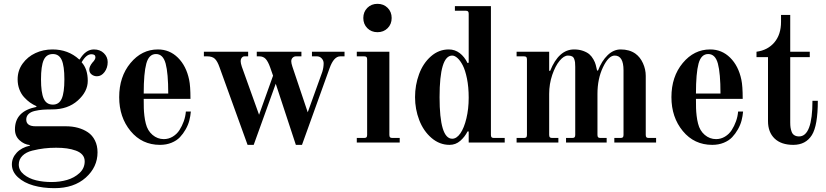

<svg xmlns="http://www.w3.org/2000/svg" viewBox="-20 -744 4312 1002"><path d="M42 114Q42 80 67 53Q92 26 136 16V13Q106 10 82 -12Q58 -34 58 -69Q58 -164 170 -186V-190Q152 -198 136.5 -209Q121 -220 105.5 -237Q90 -254 81 -278Q72 -302 72 -330Q72 -376 98 -412Q124 -448 165 -467Q206 -486 254 -486Q336 -486 393 -434H396Q427 -486 470 -486Q502 -486 522 -466.5Q542 -447 542 -420Q542 -390 525.5 -368Q509 -346 486 -346Q470 -346 458 -355.5Q446 -365 446 -381Q446 -397 462 -417Q478 -433 478 -445Q478 -461 457 -461Q430 -461 406 -419Q438 -384 438 -322Q438 -266 386 -219.5Q334 -173 252 -173Q224 -173 203.5 -171.5Q183 -170 161.5 -165Q140 -160 128.5 -148.5Q117 -137 117 -120Q117 -85 166 -85H324Q358 -85 387 -77Q416 -69 439 -53.5Q462 -38 475.5 -11Q489 16 489 51Q489 128 427.5 183Q366 238 264 238Q204 238 154.5 224Q105 210 73.5 181Q42 152 42 114ZM256 -198Q288 -198 302 -229Q316 -260 316 -330Q316 -400 302 -431Q288 -462 256 -462Q222 -462 208 -430.5Q194 -399 194 -330Q194 -261 208 -229.5Q222 -198 256 -198ZM78 115Q78 145 104.5 166.5Q131 188 168.5 197Q206 206 249 206Q292 206 330 195Q368 184 395 159Q422 134 422 98Q422 78 410 64Q398 50 376 42Q354 34 329 30.5Q304 27 273 27Q240 27 210.5 30.5Q181 34 148.5 42Q116 50 97 69Q78 88 78 115Z M602 -237Q602 -344 661 -415Q720 -486 804 -486Q865 -486 908.5 -443Q952 -400 967 -328Q974 -296 974 -228H730Q730 -196 730.5 -179Q731 -162 733.5 -140Q736 -118 741 -99Q750 -62 776 -40Q802 -18 835 -18Q860 -18 881.5 -31Q903 -44 916.5 -65Q930 -86 939 -111Q948 -136 950 -162H976Q974 -138 968 -115Q962 -92 949 -69Q936 -46 919 -28Q902 -10 875 1Q848 12 815 12Q721 12 661.5 -60Q602 -132 602 -237ZM730 -256H858Q858 -362 844.5 -412Q831 -462 794 -462Q757 -462 743.5 -412Q730 -362 730 -256Z M1044 -450V-474H1275V-450H1256Q1248 -450 1242 -443Q1236 -436 1236 -424Q1236 -414 1242 -396L1332 -145L1405 -349L1390 -392Q1379 -423 1366.5 -436.5Q1354 -450 1333 -450H1320V-474H1553V-450H1524Q1515 -450 1507.5 -443Q1500 -436 1500 -424Q1500 -414 1506 -396L1586 -158L1662 -369Q1669 -392 1669 -414Q1669 -428 1659 -439Q1649 -450 1634 -450H1608V-474H1778V-450H1756Q1722 -450 1700 -388L1556 12H1524L1419 -307L1304 12H1272L1126 -392Q1115 -424 1101.5 -437Q1088 -450 1061 -450Z M1897 -597Q1876 -618 1876 -650Q1876 -682 1897 -703Q1918 -724 1950 -724Q1982 -724 2003 -703Q2024 -682 2024 -650Q2024 -618 2003 -597Q1982 -576 1950 -576Q1918 -576 1897 -597ZM1842 0V-24H1880Q1889 -24 1892.5 -27.5Q1896 -31 1896 -40V-434Q1896 -443 1892.5 -446.5Q1889 -450 1880 -450H1842V-474H2012V-40Q2012 -31 2015.5 -27.5Q2019 -24 2028 -24H2066V0Z M2340 -20Q2363 -20 2382.5 -48Q2402 -76 2414 -126Q2426 -176 2426 -234Q2426 -290 2417 -334Q2408 -378 2395 -403Q2382 -428 2367.5 -441Q2353 -454 2340 -454Q2274 -454 2274 -237Q2274 -20 2340 -20ZM2322 -486Q2354 -486 2379 -467Q2404 -448 2420 -415L2426 -417V-672Q2426 -681 2422.5 -684.5Q2419 -688 2410 -688H2354V-712H2542V-40Q2542 -31 2545.5 -27.5Q2549 -24 2558 -24H2614V0H2426V-58H2420Q2406 -30 2382 -9Q2358 12 2326 12Q2274 12 2232 -24Q2190 -60 2168 -117Q2146 -174 2146 -237Q2146 -300 2167 -357Q2188 -414 2229 -450Q2270 -486 2322 -486Z M2676 0V-24H2714Q2723 -24 2726.5 -27.5Q2730 -31 2730 -40V-434Q2730 -443 2726.5 -446.5Q2723 -450 2714 -450H2676V-474H2846V-375L2851 -374Q2896 -486 2976 -486Q3002 -486 3023 -478.5Q3044 -471 3056 -460.5Q3068 -450 3077 -434Q3086 -418 3089 -405.5Q3092 -393 3096 -376H3101Q3120 -426 3151 -456Q3182 -486 3219 -486Q3265 -486 3296 -464Q3321 -446 3335.5 -414Q3350 -382 3350 -348V-40Q3350 -31 3353.5 -27.5Q3357 -24 3366 -24H3404V0H3186V-24H3218Q3227 -24 3230.5 -27.5Q3234 -31 3234 -40V-377Q3234 -454 3188 -454Q3156 -454 3127 -393.5Q3098 -333 3098 -254V-40Q3098 -31 3101.5 -27.5Q3105 -24 3114 -24H3146V0H2934V-24H2966Q2975 -24 2978.5 -27.5Q2982 -31 2982 -40V-395Q2982 -410 2981 -418.5Q2980 -427 2976.5 -436.5Q2973 -446 2965 -450Q2957 -454 2944 -454Q2923 -454 2900.5 -427Q2878 -400 2862 -353Q2846 -306 2846 -254V-40Q2846 -31 2849.5 -27.5Q2853 -24 2862 -24H2894V0Z M3484 -237Q3484 -344 3543 -415Q3602 -486 3686 -486Q3747 -486 3790.5 -443Q3834 -400 3849 -328Q3856 -296 3856 -228H3612Q3612 -196 3612.5 -179Q3613 -162 3615.5 -140Q3618 -118 3623 -99Q3632 -62 3658 -40Q3684 -18 3717 -18Q3742 -18 3763.5 -31Q3785 -44 3798.5 -65Q3812 -86 3821 -111Q3830 -136 3832 -162H3858Q3856 -138 3850 -115Q3844 -92 3831 -69Q3818 -46 3801 -28Q3784 -10 3757 1Q3730 12 3697 12Q3603 12 3543.5 -60Q3484 -132 3484 -237ZM3612 -256H3740Q3740 -362 3726.5 -412Q3713 -462 3676 -462Q3639 -462 3625.5 -412Q3612 -362 3612 -256Z M3928 -446V-474Q3987 -482 4021.5 -523Q4056 -564 4056 -630V-666H4104V-474H4206V-446H4104V-105Q4104 -90 4105.5 -79Q4107 -68 4111.5 -56Q4116 -44 4126 -38Q4136 -32 4150 -32Q4220 -32 4220 -218H4248Q4248 -89 4217 -39Q4185 12 4120 12Q4057 12 4022.5 -21Q3988 -54 3988 -112V-446Z"/></svg>

Font: Old Standard TT
Style: Bold
Weight: 700
Designer: Alexey Kryukov <alexios@thessalonica.org.ru>
Version: Version 2.2